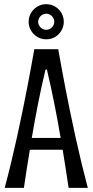

<svg xmlns="http://www.w3.org/2000/svg" viewBox="-20 -909 448 929"><path d="M312 0Q305.2 -46.9 297.9 -92.8Q290.5 -138.7 283.2 -184.6H124.5Q116.7 -138.7 109.6 -92.8Q102.5 -46.9 95.7 0H2.9Q18.6 -59.1 33.7 -121.8Q48.8 -184.6 62.5 -246.8Q76.2 -309.1 88.6 -369.4Q101.1 -429.7 111.6 -484.6Q122.1 -539.6 130.9 -586.9Q139.6 -634.3 146 -670.9H261.7Q268.1 -634.3 276.9 -586.9Q285.6 -539.6 296.1 -484.6Q306.6 -429.7 319.1 -369.4Q331.5 -309.1 345.2 -246.8Q358.9 -184.6 374 -121.8Q389.2 -59.1 404.8 0ZM200.2 -572.3Q180.2 -489.3 164.1 -407.2Q147.9 -325.2 133.8 -241.7H273.4Q259.3 -325.2 242.9 -407.2Q226.6 -489.3 207 -572.3ZM118.7 -803.7Q118.7 -821.3 125.2 -836.7Q131.8 -852.1 143.6 -863.8Q155.3 -875.5 170.7 -882.1Q186 -888.7 203.6 -888.7Q221.2 -888.7 236.8 -882.1Q252.4 -875.5 263.9 -863.8Q275.4 -852.1 282 -836.7Q288.6 -821.3 288.6 -803.7Q288.6 -786.1 282 -770.8Q275.4 -755.4 263.9 -743.7Q252.4 -731.9 236.8 -725.3Q221.2 -718.8 203.6 -718.8Q186 -718.8 170.7 -725.3Q155.3 -731.9 143.6 -743.7Q131.8 -755.4 125.2 -770.8Q118.7 -786.1 118.7 -803.7ZM164.6 -803.7Q164.6 -795.9 167.7 -788.8Q170.9 -781.7 176.3 -776.4Q181.6 -771 188.7 -767.8Q195.8 -764.6 203.6 -764.6Q211.4 -764.6 218.5 -767.8Q225.6 -771 231 -776.4Q236.3 -781.7 239.5 -788.8Q242.7 -795.9 242.7 -803.7Q242.7 -811.5 239.5 -818.6Q236.3 -825.7 231 -831.1Q225.6 -836.4 218.5 -839.6Q211.4 -842.8 203.6 -842.8Q195.8 -842.8 188.7 -839.6Q181.6 -836.4 176.3 -831.1Q170.9 -825.7 167.7 -818.6Q164.6 -811.5 164.6 -803.7Z"/></svg>

Font: Crushed
Style: Regular
Weight: 400
Width: 3
Designer: Astigmatic (AOETI)
Foundry: Astigmatic (AOETI)
Version: Version 001.001